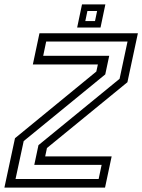

<svg xmlns="http://www.w3.org/2000/svg" viewBox="-42 -851 646 871"><path d="M28.5 -39H405.5L419 -103H113.5L132.5 -192.5L500.5 -493.5L536.5 -662.5H167.5L154 -598H453.5L435.5 -513.5L65.5 -211ZM-22 0 26 -224 395 -526.5 402 -558.5H107L137 -700H583.5L536 -478L171 -179.5L163 -141.5H464.5L434.5 0ZM308 -726 330 -831H436L414 -726ZM345 -755.5H389L398.5 -801H354.5Z"/></svg>

Font: Tourney
Style: Italic
Weight: 400
Italic angle: -12°
Version: Version 1.015